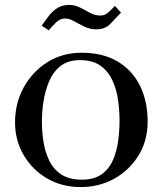

<svg xmlns="http://www.w3.org/2000/svg" viewBox="-20 -756 660 779"><path d="M465 -266Q465 -307 459 -350Q453 -393 436 -430Q419 -467 387.5 -489.5Q356 -512 304 -512Q256 -512 225.5 -488Q195 -464 179 -425.5Q163 -387 156.5 -344.5Q150 -302 150 -264Q150 -222 156.5 -180.5Q163 -139 180 -104Q197 -69 229 -48Q261 -27 312 -27Q362 -27 392.5 -49Q423 -71 438.5 -107Q454 -143 459.5 -185Q465 -227 465 -266ZM579 -262Q579 -186 542.5 -126Q506 -66 444.5 -31.5Q383 3 307 3Q232 3 172 -31.5Q112 -66 76.5 -126Q41 -186 41 -260Q41 -337 76 -401Q111 -465 172 -503.5Q233 -542 311 -542Q397 -542 456.5 -507Q516 -472 547.5 -409Q579 -346 579 -262ZM471 -705Q449 -682 428 -659.5Q407 -637 370 -637Q345 -637 322.5 -648Q300 -659 280.5 -670Q261 -681 243 -681Q224 -681 206.5 -664Q189 -647 178 -633L149 -652Q163 -672 178 -691.5Q193 -711 213 -723.5Q233 -736 260 -736Q284 -736 304.5 -725.5Q325 -715 345 -704Q365 -693 387 -693Q406 -693 420 -706Q434 -719 446 -732Z"/></svg>

Font: Kaisei Decol Medium
Style: Regular
Weight: 500
Designer: Font-Kai, 金井和夫
Foundry: KAZUO KANAI
Version: Version 5.003